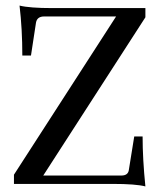

<svg xmlns="http://www.w3.org/2000/svg" viewBox="-20 -659 571 688"><path d="M501 9Q467 0 383 0H30V-33L396 -600H138Q113 -600 109 -578L91 -460H60Q60 -555 50 -639Q86 -630 168 -630H501V-597L135 -30H415Q440 -30 442 -52L461 -170H491Q491 -89 501 9Z"/></svg>

Font: Arapey
Style: Regular
Weight: 400
Designer: Eduardo Rodriguez Tunni
Foundry: Eduardo Rodriguez Tunni
Version: Version 4.000